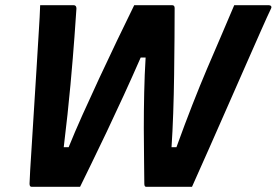

<svg xmlns="http://www.w3.org/2000/svg" viewBox="-20 -720 1068 741"><path d="M135 -700H264Q275 -700 275 -687Q273 -656 267.5 -579.5Q262 -503 252 -393Q242 -283 226 -152H245Q268 -209 298.5 -277Q329 -345 363 -418Q397 -491 431.5 -563Q466 -635 498 -700H644Q654 -700 654 -689Q654 -641 653.5 -573.5Q653 -506 652 -431Q651 -356 648.5 -283.5Q646 -211 642 -152H661Q694 -243 723 -317Q752 -391 779 -454.5Q806 -518 832 -578Q858 -638 884 -700H1017Q1023 -700 1026 -696.5Q1029 -693 1026 -687Q1013 -660 988 -603.5Q963 -547 930 -472Q897 -397 860.5 -314Q824 -231 788 -149.5Q752 -68 721 1H544Q537 1 537 -11Q537 -46 536 -101.5Q535 -157 535 -224.5Q535 -292 536.5 -362.5Q538 -433 542 -498H523Q492 -427 458 -353Q424 -279 391.5 -210.5Q359 -142 332 -87Q305 -32 289 1H102Q94 1 94 -11Q94 -22 96.5 -63.5Q99 -105 103 -167Q107 -229 111.5 -303.5Q116 -378 121 -455Q126 -532 130 -603Q132 -629 133 -653.5Q134 -678 135 -700Z"/></svg>

Font: Recursive Sn Lnr St
Style: Bold Italic
Weight: 700
Italic angle: -15°
Version: Version 1.079;hotconv 1.0.112;makeotfexe 2.5.65598; ttfautoh